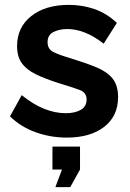

<svg xmlns="http://www.w3.org/2000/svg" viewBox="-20 -554 534 787"><path d="M254 10Q187 10 126 -12Q65 -34 21 -77L69 -164Q116 -126 161 -108Q206 -90 249 -90Q288 -90 311.5 -104Q335 -118 335 -146Q335 -175 306 -185.5Q277 -196 225 -212Q167 -230 128 -249Q89 -268 69.5 -295Q50 -322 50 -365Q50 -442 108 -488Q166 -534 262 -534Q318 -534 368 -516.5Q418 -499 459 -460L405 -375Q328 -435 256 -435Q224 -435 199.5 -423Q175 -411 175 -381Q175 -353 198.5 -341Q222 -329 270 -315Q332 -296 375.5 -278Q419 -260 441.5 -232Q464 -204 464 -156Q464 -78 407 -34Q350 10 254 10ZM207 213 234 141H195V47H308V141L268 213Z"/></svg>

Font: Raleway
Style: Bold
Weight: 700
Designer: Matt McInerney, Pablo Impallari, Rodrigo Fuenzalida
Foundry: Matt McInerney, Pablo Impallari, Rodrigo Fuenzalida
Version: Version 4.026